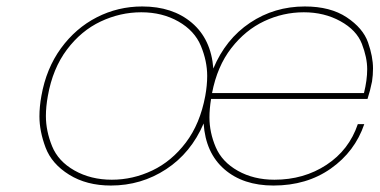

<svg xmlns="http://www.w3.org/2000/svg" viewBox="-20 -567 1175 594"><path d="M829 -11Q920 -11 990 -57Q1060 -103 1087 -183H1107Q1078 -98 1003.5 -45.5Q929 7 826 7Q732 7 674 -43.5Q616 -94 610 -185Q571 -94 494 -43.5Q417 7 323 7Q248 7 194 -26.5Q140 -60 121 -110.5Q102 -161 102 -207Q102 -237 108 -270Q123 -355 168.5 -417.5Q214 -480 279.5 -513.5Q345 -547 420 -547Q514 -547 573.5 -496.5Q633 -446 640 -355Q678 -446 753.5 -496.5Q829 -547 923 -547Q1002 -547 1052.5 -513.5Q1103 -480 1118.5 -436Q1134 -392 1134 -355Q1134 -335 1131 -315Q1125 -285 1117 -261H633Q628 -230 628 -204Q628 -157 647.5 -111.5Q667 -66 716 -38.5Q765 -11 829 -11ZM326 -11Q391 -11 451 -39.5Q511 -68 555 -126Q599 -184 615 -270Q621 -303 621 -332Q621 -378 601.5 -425Q582 -472 532 -500.5Q482 -529 417 -529Q352 -529 291.5 -500.5Q231 -472 187 -413.5Q143 -355 128 -270Q122 -237 122 -208Q122 -162 141 -115Q160 -68 210.5 -39.5Q261 -11 326 -11ZM920 -529Q856 -529 797.5 -501.5Q739 -474 695.5 -418Q652 -362 636 -279H1106Q1116 -319 1116 -353Q1116 -389 1099.5 -431.5Q1083 -474 1033 -501.5Q983 -529 920 -529Z"/></svg>

Font: Fz Poppins Thin
Style: Italic
Weight: 100
Italic angle: -10°
Designer: Ninad Kale (Devanagari), Jonny Pinhorn (Latin)
Foundry: Indian Type Foundry
Version: Vit hóa bi Vntype.Com & FontZin.Com